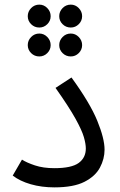

<svg xmlns="http://www.w3.org/2000/svg" viewBox="-20 -804 517 830"><path d="M35 -45 75 -114Q95 -101 131 -89Q167 -77 215 -77Q289 -77 320 -99.5Q351 -122 351 -162Q351 -182 342.5 -211.5Q334 -241 306 -291.5Q278 -342 220 -424L289 -469Q369 -359 400.5 -282Q432 -205 432 -157Q432 -117 412 -79.5Q392 -42 345 -18Q298 6 215 6Q160 6 113 -7.5Q66 -21 35 -45ZM150 -685Q129 -685 114.5 -699.5Q100 -714 100 -734Q100 -754 114.5 -769Q129 -784 150 -784Q170 -784 184.5 -769Q199 -754 199 -734Q199 -714 184.5 -699.5Q170 -685 150 -685ZM286 -685Q265 -685 250.5 -699.5Q236 -714 236 -734Q236 -754 250.5 -769Q265 -784 286 -784Q306 -784 320.5 -769Q335 -754 335 -734Q335 -714 320.5 -699.5Q306 -685 286 -685ZM150 -560Q129 -560 114.5 -574.5Q100 -589 100 -609Q100 -629 114.5 -644Q129 -659 150 -659Q170 -659 184.5 -644Q199 -629 199 -609Q199 -589 184.5 -574.5Q170 -560 150 -560ZM286 -560Q265 -560 250.5 -574.5Q236 -589 236 -609Q236 -629 250.5 -644Q265 -659 286 -659Q306 -659 320.5 -644Q335 -629 335 -609Q335 -589 320.5 -574.5Q306 -560 286 -560Z"/></svg>

Font: Go Noto Kurrent-Regular
Style: Regular
Weight: 400
Designer: Monotype Design Team
Foundry: Monotype Imaging Inc.
Version: Version 2.012; ttfautohint (v1.8.4.7-5d5b)